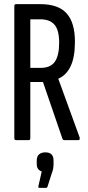

<svg xmlns="http://www.w3.org/2000/svg" viewBox="-20 -675 423 925"><path d="M57 0Q49 0 49 -10V-645Q49 -655 57 -655H175Q261 -655 301 -610.5Q341 -566 341 -474Q341 -399 320 -355.5Q299 -312 261 -296V-295L364 -12Q366 0 357 0H290Q284 0 281 -6L187 -280H126V-10Q126 0 119 0ZM126 -348H176Q224 -348 244.5 -378Q265 -408 265 -469Q265 -530 242.5 -556Q220 -582 174 -582H126ZM170 230Q163 230 165 222L181 151Q171 148 164 139.5Q157 131 157 114V99Q157 78 168.5 68.5Q180 59 198 59Q218 59 228 68.5Q238 78 238 99V114Q238 127 236 138Q234 149 229 161L209 224Q207 230 202 230Z"/></svg>

Font: Sofia Sans Extra Condensed Medium
Style: Regular
Weight: 500
Version: Version 4.100